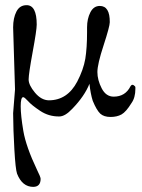

<svg xmlns="http://www.w3.org/2000/svg" viewBox="-20 -438 550 743"><path d="M83 -418Q122.1 -418 122.1 -342.8Q122.1 -321.8 106.4 -236.8Q90.8 -151.9 90.8 -130.4Q90.8 -108.9 115.2 -79.6Q139.6 -50.3 168.9 -49.8Q240.7 -49.8 278.8 -122.1Q302.7 -168 310.1 -210.4Q316.9 -252.9 316.9 -313V-332Q316.9 -365.2 329.6 -390.1Q342.3 -415 366.2 -415Q405.3 -415 404.8 -352.1Q404.8 -335.9 380.9 -262.7Q356.9 -189.5 356.9 -159.2Q356.9 -128.4 373.5 -96.2Q390.1 -64 419.9 -64Q464.8 -64 484.9 -104Q490.2 -112.8 497.1 -108.4Q503.9 -104 503.9 -100.1V-94.2Q503.9 -60.1 488.8 -39.1Q467.8 -4.9 450.2 4.9Q432.6 14.6 407.7 14.6Q382.3 14.6 368.2 2Q354 -11.2 338.9 -47.9Q330.1 -75.7 326.2 -113.8Q307.1 -65.9 259.8 -17.1Q231.9 12.7 209.5 12.7Q168.9 13.2 135.7 -8.8Q102.1 -31.2 88.4 -46.9Q74.7 -62 69.8 -62Q60.1 -62 60.1 -26.9Q60.1 8.3 70.3 68.8Q80.6 129.4 123.5 219.7Q137.2 247.1 137.2 253.9Q137.2 284.7 108.9 285.2Q65.9 285.2 45.9 233.9Q40 216.8 35.6 140.6Q31.2 64.5 30.8 0L38.1 -91.8L30.8 -332Q30.8 -368.2 43.5 -393.1Q56.2 -418 83 -418Z"/></svg>

Font: EBGaramond
Style: Regular
Weight: 400
Version: Version 000.012g